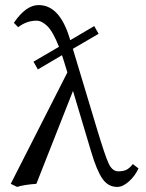

<svg xmlns="http://www.w3.org/2000/svg" viewBox="-20 -718 571 750"><path d="M348.1 -616.2 365.2 -585.9 264.6 -527.3 358.9 -213.9Q390.6 -108.4 404.8 -78.6Q418.9 -48.8 441.9 -48.8Q460 -48.8 472.2 -54Q484.4 -59.1 499 -77.1L521 -60.1Q507.3 -30.3 483.4 -9Q459.5 12.2 438 12.2Q402.3 12.2 380.1 -19.8Q357.9 -51.8 335.9 -126L265.1 -362.8L122.1 0Q70.8 3.9 46.9 12.2L22 0L243.2 -435.1L230 -478L222.2 -502.4L127.9 -446.8L110.8 -477.1L210.4 -535.2Q187 -594.2 165.3 -615.7Q143.6 -637.2 122.1 -637.2Q84.5 -637.2 50.8 -611.8L34.2 -628.9Q81.1 -698.2 130.9 -698.2Q212.9 -698.2 252 -568.8L254.4 -561Z"/></svg>

Font: Linux Biolinum
Style: Regular
Weight: 400
Designer: Philipp H. Poll
Foundry: Philipp H. Poll
Version: Version 0.6.4